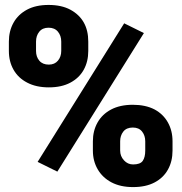

<svg xmlns="http://www.w3.org/2000/svg" viewBox="-20 -741 728 770"><path d="M175.8 -390.6Q125 -390.6 88.9 -409.7Q53.2 -428.2 34.4 -461.2Q15.6 -494.1 15.6 -536.6V-574.2Q15.6 -616.7 34.2 -649.9Q52.7 -683.1 88.1 -702.1Q123.5 -721.2 174.8 -721.2Q226.6 -721.2 262.2 -702.1Q334 -663.1 334 -574.2V-536.6Q334 -494.1 315.9 -461.4Q297.9 -428.7 262.5 -409.7Q227.1 -390.6 175.8 -390.6ZM478 -647.5 557.1 -608.4 210 -52.7 130.9 -91.8ZM175.8 -481.9Q199.2 -481.9 212.4 -497.8Q225.6 -513.7 225.6 -536.6V-574.2Q225.6 -597.7 212.4 -613.8Q199.2 -629.9 174.8 -629.9Q150.4 -629.9 137.5 -613.8Q124.5 -597.7 124.5 -574.2V-536.6Q124.5 -513.2 137.7 -497.6Q150.9 -481.9 175.8 -481.9ZM513.7 9.3Q462.9 9.3 426.8 -9.8Q391.1 -28.8 371.8 -62Q352.5 -95.2 352.5 -137.2V-174.3Q352.5 -216.3 371.1 -249.5Q389.6 -282.7 425.5 -301.8Q461.4 -320.8 512.7 -320.8Q563.5 -320.8 599.6 -302.2Q634.8 -283.2 653.3 -250Q671.9 -216.8 671.9 -174.3V-137.2Q671.9 -94.2 653.8 -61.5Q635.7 -28.3 600.3 -9.5Q564.9 9.3 513.7 9.3ZM513.7 -81.5Q542.5 -81.5 552.5 -95.9Q562.5 -110.4 562.5 -137.2V-174.3Q562.5 -197.3 549.8 -213.4Q537.1 -229.5 512.7 -229.5Q487.3 -229.5 474.6 -213.4Q461.9 -197.3 461.9 -174.3V-137.2Q461.9 -114.7 477.1 -98.1Q492.2 -81.5 513.7 -81.5Z"/></svg>

Font: Battambang Black
Style: Regular
Weight: 900
Designer: Danh Hong
Version: Version 8.002; ttfautohint (v1.8.3)